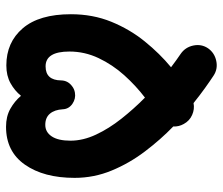

<svg xmlns="http://www.w3.org/2000/svg" viewBox="-71 -605 735 633"><g transform="rotate(90 296.5 -288.5)"><path d="M139.2 -606.9Q154.3 -628.4 180.9 -634Q207.5 -639.6 229.5 -625Q246.6 -613.8 269.8 -597.2Q293 -580.6 319.8 -559.1Q339.8 -563 359.1 -554.4Q378.4 -545.9 388.7 -526.9Q397.9 -510.7 397 -492.2Q440.4 -450.2 479.2 -398.9Q518.1 -347.7 542.2 -289.3Q566.4 -231 566.4 -167Q566.4 -65.4 522.9 -3.2Q479.5 59.1 397.9 59.1Q363.8 59.1 338.6 44.9Q313.5 30.8 295.9 9.8Q278.8 30.8 254.2 44.4Q229.5 58.1 195.8 58.1Q119.6 58.1 73.2 3.9Q26.9 -50.3 26.9 -154.8Q26.9 -227.1 51.8 -288.1Q76.7 -349.1 116.7 -398.4Q156.7 -447.8 201.7 -484.9Q178.7 -502.4 157.7 -516.6Q135.7 -531.7 130.1 -558.3Q124.5 -585 139.2 -606.9ZM340.3 -127.9Q341.8 -101.1 354.7 -85.7Q367.7 -70.3 391.6 -70.3Q415.5 -70.3 429.7 -91.6Q443.8 -112.8 443.8 -153.3Q443.8 -194.8 423.8 -237.5Q403.8 -280.3 371.3 -321.3Q338.9 -362.3 301.8 -398.9Q262.7 -369.1 228 -330.6Q193.4 -292 171.6 -246.1Q149.9 -200.2 149.9 -149.9Q149.9 -71.3 198.7 -71.3Q244.6 -71.3 245.1 -122.6Q245.6 -145 264.2 -158.7Q273.4 -166 285.6 -168Q305.2 -171.4 322.3 -159.7Q339.4 -147.9 340.3 -127.9Z"/></g></svg>

Font: Mikhak-FD Bold
Style: Regular
Weight: 700
Designer: Amin Abedi
Version: Version 3.3